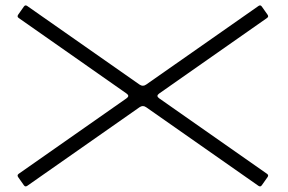

<svg xmlns="http://www.w3.org/2000/svg" viewBox="-20 -603 1040 693"><path d="M47.4 24.4 436.5 -248Q442.9 -252.4 442.9 -256.8Q442.9 -261.2 436.5 -265.6L47.4 -538.1Q43.5 -541 43.5 -543.9Q43.5 -546.9 45.4 -549.8L66.4 -579.6Q69.3 -583.5 72.3 -583.5Q75.2 -583.5 78.1 -581.5L483.4 -297.9Q489.7 -293.5 495.6 -293.5Q501.5 -293.5 507.8 -297.9L913.1 -581.5Q916 -583.5 918.9 -583.5Q921.9 -583.5 924.8 -579.6L945.8 -549.8Q947.8 -546.9 947.8 -543.9Q947.8 -541 943.8 -538.1L554.7 -265.6Q548.3 -261.2 548.3 -256.8Q548.3 -252.4 554.7 -248L943.8 24.4Q947.8 27.3 947.8 30.3Q947.8 33.2 945.8 36.1L924.8 65.9Q921.9 69.8 918.9 69.8Q916 69.8 913.1 67.9L507.8 -215.8Q501.5 -220.2 495.6 -220.2Q489.7 -220.2 483.4 -215.8L78.1 67.9Q75.2 69.8 72.3 69.8Q69.3 69.8 66.4 65.9L45.4 36.1Q43.5 33.2 43.5 30.3Q43.5 27.3 47.4 24.4Z"/></svg>

Font: UnifrakturMaguntia17
Style: Book
Weight: 400
Designer: j. 'mach' wust, Gerrit Ansmann, Georg Duffner, based on a font by Peter Wiegel, original typeface by Carl Albert Fahrenw
Version: Version 2017-03-19